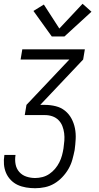

<svg xmlns="http://www.w3.org/2000/svg" viewBox="-29 -781 524 1016"><path d="M157 215Q133 215 109 211Q85 207 64.5 197.5Q44 188 28 171.5Q12 155 3 134Q-6 113 -8 89Q-10 65 -6 41V39H53V40Q49 65 53.5 88.5Q58 112 73 129Q88 146 110.5 153.5Q133 161 157 161Q176 161 195.5 156Q215 151 232 139.5Q249 128 262.5 112Q276 96 285 78Q294 60 299 41.5Q304 23 307 4Q310 -16 311.5 -36.5Q313 -57 310.5 -76.5Q308 -96 301 -114Q294 -132 280.5 -145.5Q267 -159 248.5 -165.5Q230 -172 209 -172H102L111 -226L338 -466H80L89 -520H420L411 -466L184 -226H209Q238 -226 266 -219Q294 -212 315 -195Q336 -178 349 -154Q362 -130 367.5 -102.5Q373 -75 371.5 -45.5Q370 -16 366 13Q361 38 354 63.5Q347 89 333.5 112.5Q320 136 300.5 156.5Q281 177 258 190.5Q235 204 209 209.5Q183 215 157 215ZM245 -588 148 -723 203 -757 285 -630 408 -761 455 -719 312 -588Z"/></svg>

Font: Iosevka QP Light
Style: Italic
Weight: 300
Italic angle: -9°
Designer: Belleve Invis
Foundry: Belleve Invis
Version: Version 20.0.0; ttfautohint (v1.8.4)